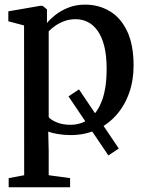

<svg xmlns="http://www.w3.org/2000/svg" viewBox="-20 -573 628 830"><path d="M448.5 99 276 -156.5 321.5 -186.5 493.5 69ZM17.5 236.5V197L84.5 184.5L84 -463L16 -481V-524L155 -548H164L183 -532.5V-473.5Q196 -490 219.5 -508.5Q243 -527 275.5 -540Q308 -553 348 -553Q406.5 -553 454.2 -524.8Q502 -496.5 529.8 -438Q557.5 -379.5 557.5 -289Q557.5 -225.5 538.2 -171Q519 -116.5 482.8 -75.5Q446.5 -34.5 396.5 -11.8Q346.5 11 285 11Q258 11 230.8 6.5Q203.5 2 188.5 -4L190.5 78.5V184.5L283 197V236.5ZM284.5 -33.5Q330.5 -33.5 365.8 -59.2Q401 -85 421 -138.8Q441 -192.5 441 -275.5Q441 -332.5 430.8 -373.2Q420.5 -414 402 -440Q383.5 -466 359.2 -478Q335 -490 307 -490Q279.5 -490 256.8 -481.2Q234 -472.5 217 -460.2Q200 -448 190.5 -437.5V-67Q198.5 -55.5 224.2 -44.5Q250 -33.5 284.5 -33.5Z"/></svg>

Font: Merriweather 60pt Medium
Style: Regular
Weight: 500
Version: Version 2.100